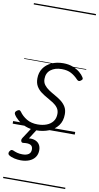

<svg xmlns="http://www.w3.org/2000/svg" viewBox="-137 -985 752 1459"><g transform="rotate(10 239.5 -255.0)"><path d="M185 19Q138 19 102.5 5Q67 -9 42.5 -30Q18 -51 6 -71Q1 -79 2.5 -87Q4 -95 14 -102Q23 -109 30.5 -109.5Q38 -110 45 -101Q67 -69 102.5 -48Q138 -27 187 -27Q225 -27 255.5 -38.5Q286 -50 304 -73.5Q322 -97 322 -132Q322 -159 308 -178Q294 -197 271.5 -211.5Q249 -226 223.5 -240Q198 -254 175.5 -271Q153 -288 139 -312Q125 -336 125 -371Q125 -416 147 -449Q169 -482 209 -500.5Q249 -519 300 -519Q342 -519 374.5 -506Q407 -493 428.5 -475Q450 -457 460 -440Q466 -431 465 -425.5Q464 -420 453 -412Q445 -406 438 -406.5Q431 -407 424 -414Q398 -442 368.5 -457.5Q339 -473 296 -473Q244 -473 211.5 -448Q179 -423 179 -377Q179 -350 193.5 -331Q208 -312 230.5 -297Q253 -282 278.5 -268Q304 -254 326.5 -237Q349 -220 363.5 -196.5Q378 -173 378 -139Q378 -86 351.5 -51Q325 -16 281 1.5Q237 19 185 19ZM108 264Q85 264 59 258.5Q33 253 14 240Q7 234 7.5 225.5Q8 217 13 210Q19 201 25 199Q31 197 39 200Q54 207 72 212Q90 217 113 217Q144 217 161 205Q178 193 178 168Q178 143 160 134Q142 125 106 130Q98 131 94 128.5Q90 126 88 121Q85 114 86 108.5Q87 103 92 94L156 -4H200L129 108L114 94Q152 84 179 91Q206 98 220 117Q234 136 234 164Q234 195 218.5 217.5Q203 240 174.5 252Q146 264 108 264ZM0 410H479V420H0ZM0 -20H479V0H0ZM0 -505H479V-500H0ZM0 -930H479V-920H0Z"/></g></svg>

Font: Playwrite DE LA Guides
Style: Regular
Weight: 400
Designer: Veronika Burian, José Scaglione
Foundry: TypeTogether
Version: Version 1.003